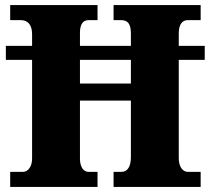

<svg xmlns="http://www.w3.org/2000/svg" viewBox="-20 -734 827 754"><path d="M20 0H363V-59H328C306 -59 294 -81 294 -111V-339H494V-117C494 -81 482 -59 456 -59H426V0H768V-59H718C697 -59 682 -80 682 -113V-499H784V-554H682V-602C682 -639 696 -655 718 -655H768V-714H426V-655H455C483 -655 494 -639 494 -602V-554H294V-605C294 -639 306 -655 328 -655H363V-714H20V-655H61C87 -655 106 -639 106 -600V-554H3V-499H106V-111C106 -81 91 -59 70 -59H20ZM294 -406V-499H494V-406Z"/></svg>

Font: Noto Serif Tamil SemiCondensed Black
Style: Italic
Weight: 900
Width: 4
Italic angle: -12°
Designer: Indian Type Foundry, Tom Grace, and the Monotype Design Team
Foundry: Monotype Imaging Inc.
Version: Version 2.003